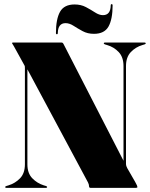

<svg xmlns="http://www.w3.org/2000/svg" viewBox="-20 -905 722 925"><path d="M207 -4Q207 0 202 0H10Q5 0 5 -4Q5 -7 11 -9L21 -12Q53.5 -22 76.8 -46.2Q100 -70.5 100 -113.5V-577Q100 -583 99.5 -585.8Q99 -588.5 95 -595L47 -682Q44.5 -687 41.2 -691.5Q38 -696 38 -698Q38 -700 43 -700H277Q282.5 -700 286 -693L575 -130.5V-586.5Q575 -629.5 552 -654Q529 -678.5 496 -688L486 -691Q480 -693 480 -696Q480 -700 485 -700H677Q682 -700 682 -696Q682 -693 676 -691L666 -688Q633.5 -678.5 610.2 -654Q587 -629.5 587 -586.5V-116Q587 -109.5 589 -104.2Q591 -99 593 -95L631 -29Q638 -16.5 640 -11.5Q642 -6.5 642 -4Q642 0 635 0H416Q409 0 409 -8Q409 -16 404 -26L112 -571V-113Q112 -70.5 135.5 -46.2Q159 -22 191 -12L201 -9Q207 -7 207 -4ZM432.5 -742Q402 -742 378 -755Q354 -768 334.2 -780.8Q314.5 -793.5 296 -793.5Q259.5 -793.5 258.5 -746Q258.5 -740 254 -740Q249.5 -740 249.5 -746Q249.5 -813 269.2 -848.2Q289 -883.5 339.5 -883.5Q370 -883.5 394 -870.8Q418 -858 438 -845Q458 -832 476 -832Q512.5 -832 513.5 -879Q513.5 -885 518 -885Q522.5 -885 522.5 -879Q522.5 -812.5 502.8 -777.2Q483 -742 432.5 -742Z"/></svg>

Font: Fraunces 144pt Black
Style: Regular
Weight: 900
Version: Version 1.000;[0bf87f6ff]